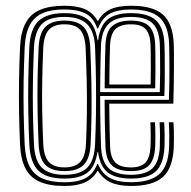

<svg xmlns="http://www.w3.org/2000/svg" viewBox="-20 -627 653 655"><path d="M200 7.4Q148 7.4 115.4 -7Q82.9 -21.4 66.9 -52.4Q50.9 -83.3 48.4 -133.1Q46.1 -186.2 45.1 -240.2Q44.2 -294.2 44.9 -350.5Q45.7 -406.8 48.4 -466.6Q50.9 -518.6 68 -549.5Q85 -580.4 117.7 -593.9Q150.4 -607.4 200 -607.4Q242.9 -607.4 269.9 -595.7Q296.8 -583.9 312.7 -556H314.7Q330.1 -583.2 356.7 -595.3Q383.2 -607.4 426.6 -607.4Q501.8 -607.4 535.7 -577.4Q569.5 -547.5 572.7 -478.4Q573.2 -469.5 573.3 -447.8Q573.5 -426.1 573.4 -396.8Q573.3 -367.5 572.8 -335.4Q572.3 -303.2 571.3 -273.4H352.7Q352.9 -246.3 353.3 -223.5Q353.7 -200.7 354.2 -177.9Q354.7 -155.1 355.6 -127.5Q357 -89.3 373.5 -72.6Q390 -55.9 427.3 -55.9Q460.7 -55.9 476.1 -72.3Q491.6 -88.7 493.5 -126.5Q494.3 -142.8 494.2 -166.7Q494.1 -190.6 492.9 -209.8H508.7Q509.9 -190 510 -165.1Q510.1 -140.3 509.3 -126Q507.1 -82.1 488.2 -62.7Q469.4 -43.3 427.3 -43.3Q382.1 -43.3 361.8 -62.7Q341.5 -82 339.8 -126.8Q338.1 -173.3 337.6 -209.7Q337 -246.1 336.8 -286.5H556.2Q557.4 -313.4 557.7 -343.8Q558.1 -374.2 558 -402.2Q557.8 -430.2 557.5 -450.5Q557.1 -470.9 556.9 -477.6Q554.2 -541.1 523.4 -567.9Q492.6 -594.6 426.6 -594.6Q382.1 -594.6 355.4 -580.7Q328.7 -566.7 314.7 -530.1H311.7Q298.7 -567.6 271.2 -581.2Q243.6 -594.8 200 -594.8Q154.6 -594.8 125.3 -582Q96.1 -569.2 81.3 -540.8Q66.5 -512.4 64.2 -465.8Q61.5 -404.1 60.6 -348.1Q59.8 -292.2 60.8 -239.5Q61.8 -186.8 64.2 -133.9Q66.4 -87.6 81 -59.3Q95.7 -30.9 124.9 -18.1Q154.1 -5.2 200 -5.2Q245.5 -5.2 272.1 -19.5Q298.7 -33.7 311.7 -67.3H314.4Q328.4 -34 355.3 -19.7Q382.3 -5.4 427.3 -5.4Q491.5 -5.4 522.5 -32.1Q553.5 -58.7 556.9 -123.8Q557.6 -137 557.5 -163.8Q557.4 -190.5 555.9 -209.8H571.8Q572.8 -198.5 573.1 -181.5Q573.5 -164.6 573.3 -148.4Q573.2 -132.2 572.7 -122.9Q569.2 -52.8 535.1 -22.7Q501 7.4 427.3 7.4Q384.3 7.4 357.7 -4.8Q331.1 -17 314.4 -43.7H312.4Q296.3 -16.6 269.3 -4.6Q242.4 7.4 200 7.4ZM200 -17.8Q138.3 -17.8 110.7 -45.2Q83 -72.6 80 -134.8Q77.5 -189.3 76.6 -242.1Q75.6 -295 76.5 -349.8Q77.4 -404.6 80 -464.9Q83.1 -529 111.7 -555.6Q140.3 -582.2 200 -582.2Q251.4 -582.2 278.3 -561.4Q305.1 -540.6 312.7 -489.9H314.7Q321.8 -541.3 348.5 -561.7Q375.2 -582.2 426.6 -582.2Q485 -582.2 511.7 -557.9Q538.4 -533.5 541 -477Q541.5 -469.5 541.9 -441Q542.2 -412.6 542.1 -374.4Q542 -336.3 540.7 -299.6H321.6Q321.6 -270.4 322 -241.2Q322.3 -212 323 -183.7Q323.6 -155.5 324.6 -128.3Q326.6 -75.8 350.7 -53.2Q374.8 -30.7 427.3 -30.7Q476.7 -30.7 499.7 -52.4Q522.7 -74.2 525.2 -125.3Q525.9 -139 525.8 -164.3Q525.8 -189.6 524.3 -209.8H540.1Q541.3 -192.3 541.6 -166.3Q541.8 -140.2 541 -124.4Q538.2 -67.3 511.7 -42.6Q485.2 -17.8 427.3 -17.8Q376.1 -17.8 349 -37.6Q321.9 -57.4 314.5 -108.3H312.5Q304.8 -58.2 278.1 -38Q251.5 -17.8 200 -17.8ZM200 -30.7Q253.8 -30.7 277.9 -55.2Q302.1 -79.7 304.4 -136.4Q306.5 -183.5 307.3 -233.8Q308.2 -284.1 307.5 -340.9Q306.9 -397.8 304.4 -464Q302.4 -519.8 277.1 -544.6Q251.9 -569.3 200 -569.3Q146.4 -569.3 122.5 -544.6Q98.6 -519.9 95.8 -463.8Q93.4 -407.1 92.4 -353.9Q91.5 -300.7 92.3 -247.1Q93.2 -193.4 95.8 -135.1Q98.6 -78.3 123.2 -54.5Q147.9 -30.7 200 -30.7ZM200 -43.3Q155.2 -43.3 134.5 -64.8Q113.9 -86.3 111.7 -135.3Q109.3 -192.8 108.3 -245.6Q107.3 -298.5 108.1 -351.8Q109 -405.2 111.7 -463.4Q113.9 -514.5 135.1 -535.6Q156.4 -556.7 200 -556.7Q244.7 -556.7 265.3 -535.1Q285.8 -513.6 288 -463.3Q290.6 -402.4 291.7 -348.2Q292.8 -294 292.2 -242.3Q291.7 -190.5 289.2 -136.5Q287 -86.2 265.6 -64.8Q244.1 -43.3 200 -43.3ZM200 -55.9Q236.6 -55.9 254 -74.9Q271.5 -93.9 273.4 -136.9Q275.8 -191.2 276.4 -242.1Q276.9 -293.1 275.9 -346.8Q274.8 -400.4 272.1 -462.7Q270.3 -505.5 253.8 -524.8Q237.3 -544.1 200 -544.1Q163.1 -544.1 146.4 -525Q129.6 -506 127.5 -463.2Q125.1 -404.8 124.1 -352.2Q123.1 -299.5 124 -246.9Q124.9 -194.3 127.5 -135.8Q129.6 -93.6 146.5 -74.8Q163.4 -55.9 200 -55.9ZM321.6 -312.6H525.1Q526.2 -346.3 526.3 -380.9Q526.4 -415.5 526 -441.7Q525.7 -467.8 525.2 -476.2Q523.1 -526 500.2 -547.7Q477.3 -569.3 426.6 -569.3Q375.2 -569.3 350.9 -545.8Q326.7 -522.4 324.6 -473.2Q323.6 -445.8 323 -418.6Q322.4 -391.4 322.1 -364.9Q321.9 -338.4 321.6 -312.6ZM337.1 -325.7Q337.1 -349.4 337.5 -375Q337.9 -400.5 338.4 -425.6Q339 -450.8 339.7 -473.2Q341.7 -520.7 363.5 -538.7Q385.3 -556.7 426.6 -556.7Q469 -556.7 488.3 -537.9Q507.6 -519.1 509.3 -475.6Q509.8 -466.7 510.1 -443Q510.3 -419.2 510.3 -388.1Q510.3 -357.1 509.5 -325.7ZM353 -338.7H493.9Q494.5 -367.3 494.5 -395.8Q494.4 -424.3 494.2 -446Q494 -467.6 493.5 -475.1Q491.8 -511 476.9 -527.6Q462 -544.1 426.6 -544.1Q391.3 -544.1 374 -527.6Q356.8 -511.1 355.3 -470.6Q354.9 -454 354.3 -431.5Q353.7 -409.1 353.4 -385Q353 -360.9 353 -338.7Z"/></svg>

Font: Big Shoulders Inline Text Thin
Style: Regular
Weight: 100
Designer: Patric King
Foundry: XO Type Co
Version: Version 2.002